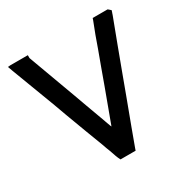

<svg xmlns="http://www.w3.org/2000/svg" viewBox="-156 -829 938 958"><g transform="rotate(-30 313.0 -350.0)"><path d="M515.6 -690.4H518.6H520.5H533.2H543.9H551.8H559.6H570.3H580.1H587.9L593.8 -685.5L594.7 -684.6L603.5 -676.8L599.6 -665L596.7 -657.2V-656.2Q569.3 -585 543 -513.7Q516.6 -442.4 493.7 -381.3Q470.7 -320.3 453.1 -271.5Q435.5 -225.6 397.9 -123.5Q360.4 -21.5 360.4 -21.5L356.4 -9.8H341.8H339.8H336.9H325.2H313.5H305.7H297.9H290H282.2H269.5Q261.7 -24.4 257.3 -37.1Q252.9 -49.8 245.1 -72.3Q236.3 -93.8 228.5 -117.2L191.4 -214.8Q138.7 -354.5 119.1 -410.2L23.4 -663.1L13.7 -690.4H23.4V-691.4H43H51.8H63.5H76.2H84H91.8H100.6H109.4H128.9V-674.8Q221.7 -422.9 230.5 -398.4L255.9 -328.1Q271.5 -284.2 288.1 -240.2L298.8 -210.9V-210L309.6 -180.7L312.5 -174.8Q363.3 -314.5 382.8 -365.2Q398.4 -410.2 415 -454.1Q430.7 -498 447.3 -542L471.7 -610.4L498 -678.7L502 -690.4Z"/></g></svg>

Font: LeFont
Style: Default
Weight: 400
Designer: Leryon MEDIA
Version: Version 1.0